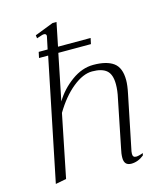

<svg xmlns="http://www.w3.org/2000/svg" viewBox="-109 -800 765 893"><g transform="rotate(-15 273.0 -353.5)"><path d="M428 -45Q427 -40 427 -33Q427 -16 443 -16Q455 -16 477 -24L474 -13Q445 10 413 10Q379 10 379 -27Q379 -47 385 -72L431 -300Q439 -335 439 -366Q439 -413 416.5 -432.5Q394 -452 347 -452Q303 -452 253 -411.5Q203 -371 162 -302L101 0L49 10L169 -576H125L131 -604H174L186 -661L187 -666Q187 -677 175 -677Q169 -677 157 -672.5Q145 -668 140 -667L138 -682L228 -717H247L224 -604H381L375 -576H218L173 -354Q204 -406 255 -443Q306 -480 360 -480Q424 -480 457 -456Q490 -432 490 -372Q490 -347 482 -309Z"/></g></svg>

Font: Taviraj ExtraLight
Style: Italic
Weight: 275
Italic angle: -12°
Designer: Katatrad Team
Foundry: CadsonDemak
Version: Version 1.001